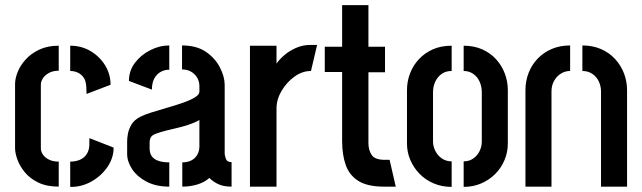

<svg xmlns="http://www.w3.org/2000/svg" viewBox="-20 -731 2515 752"><path d="M210 0Q163 0 130 -16Q97 -32 77 -56.5Q57 -81 48 -106.5Q39 -132 39 -150V-402Q39 -423 49 -448.5Q59 -474 80 -497.5Q101 -521 133.5 -536.5Q166 -552 210 -552V-454Q187 -454 171 -445Q155 -436 147.5 -423.5Q140 -411 140 -400V-150Q140 -137 148.5 -125Q157 -113 172.5 -105.5Q188 -98 210 -98ZM255 1V-98Q276 -98 292.5 -105Q309 -112 319 -126.5Q329 -141 330 -163V-190L425 -153Q425 -112 400.5 -76.5Q376 -41 337 -19.5Q298 2 255 1ZM319 -363 318 -390Q317 -413 308 -426.5Q299 -440 285 -446.5Q271 -453 255 -453V-552Q299 -552 334.5 -531Q370 -510 391.5 -475.5Q413 -441 413 -399Z M643 0Q591 0 554 -19.5Q517 -39 497.5 -68.5Q478 -98 478 -128V-178Q478 -190 481 -207Q484 -224 494.5 -242.5Q505 -261 530 -274Q546 -282 574.5 -291Q603 -300 634.5 -309Q666 -318 695 -328Q724 -338 742.5 -349Q761 -360 761 -372V-393Q761 -413 751.5 -428Q742 -443 727 -451Q712 -459 693 -459V-553Q750 -553 786.5 -528Q823 -503 841.5 -466.5Q860 -430 860 -399V-129Q860 -123 864.5 -109.5Q869 -96 887 -96V0Q856 0 835.5 -9.5Q815 -19 800 -34Q781 -17 753 -8.5Q725 0 694 0V-95Q714 -95 729 -102.5Q744 -110 752.5 -124.5Q761 -139 761 -158V-261Q742 -250 715.5 -241.5Q689 -233 660 -226.5Q631 -220 609 -213.5Q587 -207 578 -201Q566 -193 566 -172V-150Q566 -131 574.5 -119Q583 -107 600.5 -101Q618 -95 643 -95ZM575 -380 485 -414Q485 -454 508.5 -485Q532 -516 568.5 -534.5Q605 -553 643 -553V-458Q624 -458 608.5 -449Q593 -440 584 -423Q575 -406 575 -380Z M959 0V-552H1063V-482Q1074 -498 1093 -514.5Q1112 -531 1138.5 -543Q1165 -555 1195 -555Q1202 -555 1208.5 -555Q1215 -555 1222 -555L1198 -453Q1164 -453 1133.5 -431Q1103 -409 1083 -375.5Q1063 -342 1063 -306V0Z M1484 0Q1419 0 1383.5 -22.5Q1348 -45 1334 -85Q1320 -125 1320 -179V-449H1252V-548H1320V-711H1423V-548H1488V-448H1423V-170Q1423 -144 1435.5 -124.5Q1448 -105 1487 -105H1506L1530 0Z M1749 1Q1711 1 1679 -12.5Q1647 -26 1623.5 -50Q1600 -74 1587 -104.5Q1574 -135 1574 -169V-378Q1574 -412 1586 -443.5Q1598 -475 1621 -499.5Q1644 -524 1676 -538Q1708 -552 1749 -552V-453Q1725 -453 1709 -441Q1693 -429 1684.5 -410.5Q1676 -392 1676 -370V-177Q1676 -158 1685 -140Q1694 -122 1710.5 -110.5Q1727 -99 1749 -99ZM1796 1V-99Q1818 -99 1834 -110.5Q1850 -122 1858.5 -139.5Q1867 -157 1867 -176V-370Q1867 -391 1859 -410Q1851 -429 1834.5 -441Q1818 -453 1796 -453V-552Q1836 -552 1868 -538Q1900 -524 1922.5 -499.5Q1945 -475 1957 -443.5Q1969 -412 1969 -378V-169Q1969 -135 1956 -104Q1943 -73 1919.5 -49.5Q1896 -26 1864.5 -12.5Q1833 1 1796 1Z M2038 -378Q2038 -413 2050 -444.5Q2062 -476 2085 -500.5Q2108 -525 2140.5 -539Q2173 -553 2213 -553V-453Q2193 -453 2176.5 -442.5Q2160 -432 2150 -414Q2140 -396 2140 -373V0H2038ZM2334 -373Q2334 -392 2326 -410.5Q2318 -429 2301 -441Q2284 -453 2261 -453V-553Q2301 -553 2333.5 -539Q2366 -525 2389 -500Q2412 -475 2424 -443.5Q2436 -412 2436 -378V0H2334Z"/></svg>

Font: Stick No Bills ExtraLight SemiBold
Style: Regular
Weight: 600
Version: Version 2.000